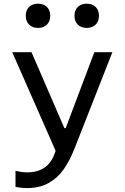

<svg xmlns="http://www.w3.org/2000/svg" viewBox="-20 -790 660 1016"><path d="M44.8 -513.7H146.8L320.7 -112H327.7L479.2 -513.7H574.7L376 -8.2Q350 58.7 317.5 105.2Q285 151.7 237.2 178.5Q189.3 205.3 122.7 205.3Q108.7 205.3 95.9 204Q83.2 202.7 71.5 200.5Q65.7 199.7 62 198.7V113.8Q65.3 115 71.2 116Q84 119 96.9 120.5Q109.8 122 124.3 122Q165 122 193.4 109.2Q221.8 96.5 238.9 76.2Q256 56 266.2 30.3L290.8 -37.2L307 -19.5L294.7 54.5ZM116.3 -706.7Q116.3 -736.3 134.1 -753.4Q151.8 -770.5 181.2 -770.5Q210.2 -770.5 228 -753.4Q245.8 -736.3 245.8 -706.7Q245.8 -676.8 228 -659.5Q210.2 -642.2 181.2 -642.2Q152 -642.2 134.2 -659.5Q116.3 -676.8 116.3 -706.7ZM374.2 -706.7Q374.2 -736.3 391.9 -753.4Q409.7 -770.5 439 -770.5Q468 -770.5 485.8 -753.4Q503.7 -736.3 503.7 -706.7Q503.7 -676.8 485.8 -659.5Q468 -642.2 439 -642.2Q409.8 -642.2 392 -659.5Q374.2 -676.8 374.2 -706.7Z"/></svg>

Font: Monaspace Neon Var
Style: Regular
Weight: 400
Designer: Riley Cran and the Lettermatic Team
Version: Version 1.000 (Monaspace Neon Var)